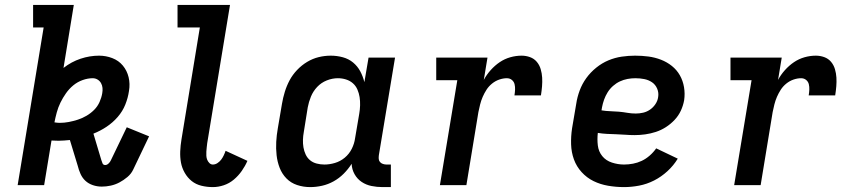

<svg xmlns="http://www.w3.org/2000/svg" viewBox="-20 -755 3490 783"><path d="M395 6Q376 6 358.5 0Q341 -6 328.5 -17.5Q316 -29 308.5 -45.5Q301 -62 297 -79L265 -184Q254 -183 242 -182Q230 -181 219 -181Q211 -181 204 -181.5Q197 -182 190 -182L160 0H52L158 -643H115V-735H281L239 -478Q271 -503 308.5 -515.5Q346 -528 384 -528Q412 -528 438 -518Q464 -508 481 -487.5Q498 -467 504.5 -440Q511 -413 506 -384Q502 -356 491 -328.5Q480 -301 460 -278Q440 -255 414.5 -238Q389 -221 361 -210L393 -103Q395 -96 398 -89Q401 -82 409 -82Q416 -82 422.5 -88Q429 -94 432 -101L497 -236L588 -199L523 -63Q515 -46 499.5 -33Q484 -20 467 -11Q450 -2 431.5 2Q413 6 395 6ZM224 -254Q242 -254 260.5 -257.5Q279 -261 297.5 -267Q316 -273 333 -283Q350 -293 364 -307Q378 -321 386 -339Q394 -357 397 -375Q399 -386 398 -396.5Q397 -407 392 -416Q387 -425 378 -430.5Q369 -436 358 -436Q338 -436 317 -428.5Q296 -421 279 -407Q262 -393 249 -374.5Q236 -356 226.5 -336.5Q217 -317 211.5 -296.5Q206 -276 202 -256Q208 -255 213.5 -254.5Q219 -254 224 -254Z M848 8Q824 8 801.5 2.5Q779 -3 762 -16.5Q745 -30 733.5 -50Q722 -70 718 -92Q714 -114 715 -138Q716 -162 720 -186L795 -643H704V-735H918L825 -171Q824 -162 823 -153.5Q822 -145 821.5 -136.5Q821 -128 821.5 -119.5Q822 -111 825 -103.5Q828 -96 834 -90Q840 -84 848 -84Q858 -84 867 -90Q876 -96 882 -104Q888 -112 892.5 -121.5Q897 -131 900 -140L989 -99Q980 -78 966 -58Q952 -38 933.5 -22.5Q915 -7 892.5 0.5Q870 8 848 8Z M1245 8Q1217 8 1191.5 -0.5Q1166 -9 1148 -27.5Q1130 -46 1120.5 -70.5Q1111 -95 1108 -122Q1105 -149 1106.5 -176.5Q1108 -204 1113 -232L1130 -332Q1134 -356 1141.5 -380.5Q1149 -405 1161 -427.5Q1173 -450 1191.5 -469.5Q1210 -489 1232.5 -502.5Q1255 -516 1279.5 -522Q1304 -528 1329 -528Q1354 -528 1378 -521.5Q1402 -515 1420 -500Q1438 -485 1449 -464.5Q1460 -444 1466 -420L1483 -520H1591L1525 -122Q1524 -114 1524.5 -107Q1525 -100 1529.5 -94.5Q1534 -89 1541.5 -86.5Q1549 -84 1556 -84H1574V8H1540Q1517 8 1495 3.5Q1473 -1 1455 -13Q1437 -25 1426 -44.5Q1415 -64 1414 -87Q1400 -65 1381.5 -46.5Q1363 -28 1340.5 -15.5Q1318 -3 1293.5 2.5Q1269 8 1245 8ZM1303 -84Q1324 -84 1346 -90.5Q1368 -97 1386 -112Q1404 -127 1414.5 -148Q1425 -169 1428 -191L1445 -291Q1448 -308 1448.5 -325.5Q1449 -343 1446.5 -359Q1444 -375 1437.5 -390Q1431 -405 1419 -415.5Q1407 -426 1391 -431Q1375 -436 1358 -436Q1335 -436 1312.5 -427Q1290 -418 1273.5 -400.5Q1257 -383 1248 -361Q1239 -339 1235 -317L1219 -217Q1216 -201 1215.5 -185Q1215 -169 1217.5 -154Q1220 -139 1226.5 -125Q1233 -111 1244.5 -101.5Q1256 -92 1271.5 -88Q1287 -84 1303 -84Z M1774 0 1845 -428H1759V-520H1968L1953 -429Q1964 -450 1981 -469Q1998 -488 2018 -501.5Q2038 -515 2061 -521.5Q2084 -528 2107 -528Q2125 -528 2141.5 -522Q2158 -516 2169 -503Q2180 -490 2185 -473Q2190 -456 2191 -438.5Q2192 -421 2190.5 -403Q2189 -385 2186 -366H2078Q2080 -378 2080.5 -389.5Q2081 -401 2078.5 -411.5Q2076 -422 2067.5 -429Q2059 -436 2047 -436Q2032 -436 2016 -430.5Q2000 -425 1986.5 -414Q1973 -403 1964 -389Q1955 -375 1948.5 -360Q1942 -345 1938 -329Q1934 -313 1931 -298L1882 0Z M2525 8Q2492 8 2460 2.5Q2428 -3 2400.5 -16.5Q2373 -30 2352 -53Q2331 -76 2320.5 -105Q2310 -134 2309 -166.5Q2308 -199 2313 -232L2330 -332Q2334 -359 2344 -386Q2354 -413 2371 -436.5Q2388 -460 2411.5 -479Q2435 -498 2461.5 -509Q2488 -520 2515.5 -524Q2543 -528 2570 -528Q2598 -528 2624.5 -524.5Q2651 -521 2675.5 -511.5Q2700 -502 2720 -486Q2740 -470 2752.5 -448Q2765 -426 2769.5 -399.5Q2774 -373 2770 -346Q2766 -324 2756.5 -303.5Q2747 -283 2731 -266Q2715 -249 2695.5 -236.5Q2676 -224 2654.5 -217Q2633 -210 2611 -207Q2589 -204 2568 -204Q2549 -204 2530.5 -205.5Q2512 -207 2493 -207.5Q2474 -208 2455 -209Q2436 -210 2418 -213Q2415 -187 2418 -162Q2421 -137 2436 -118.5Q2451 -100 2475.5 -92Q2500 -84 2525 -84Q2543 -84 2561.5 -87.5Q2580 -91 2597 -99Q2614 -107 2629.5 -120.5Q2645 -134 2656 -150L2744 -108Q2727 -80 2702 -57Q2677 -34 2647.5 -19Q2618 -4 2586.5 2Q2555 8 2525 8ZM2573 -292Q2588 -292 2603 -295.5Q2618 -299 2631 -308Q2644 -317 2653 -330.5Q2662 -344 2664 -359Q2667 -377 2660 -393.5Q2653 -410 2639 -419.5Q2625 -429 2607.5 -432.5Q2590 -436 2571 -436Q2555 -436 2539 -433Q2523 -430 2508 -423Q2493 -416 2480 -404.5Q2467 -393 2458 -378.5Q2449 -364 2443.5 -348.5Q2438 -333 2435 -317L2433 -305Q2451 -302 2469 -301.5Q2487 -301 2504 -299.5Q2521 -298 2538 -295Q2555 -292 2573 -292Z M2974 0 3045 -428H2959V-520H3168L3153 -429Q3164 -450 3181 -469Q3198 -488 3218 -501.5Q3238 -515 3261 -521.5Q3284 -528 3307 -528Q3325 -528 3341.5 -522Q3358 -516 3369 -503Q3380 -490 3385 -473Q3390 -456 3391 -438.5Q3392 -421 3390.5 -403Q3389 -385 3386 -366H3278Q3280 -378 3280.5 -389.5Q3281 -401 3278.5 -411.5Q3276 -422 3267.5 -429Q3259 -436 3247 -436Q3232 -436 3216 -430.5Q3200 -425 3186.5 -414Q3173 -403 3164 -389Q3155 -375 3148.5 -360Q3142 -345 3138 -329Q3134 -313 3131 -298L3082 0Z"/></svg>

Font: Iosevka Etoile Semibold
Style: Italic
Weight: 600
Italic angle: -9°
Designer: Belleve Invis
Foundry: Belleve Invis
Version: Version 22.1.2; ttfautohint (v1.8.4)